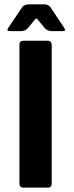

<svg xmlns="http://www.w3.org/2000/svg" viewBox="-20 -852 335 872"><path d="M68.3 -18.7V-648.7Q68.3 -667 86 -667H196.3Q214.3 -667 215 -647.3V-20Q215 0 198.3 0H85.3Q68.3 0 68.3 -18.7ZM17 -724.7 80.3 -818.7Q90.3 -832.3 112 -832.3H179.7Q200.3 -832.3 209.7 -818.3L271.7 -725.3Q282.3 -710 263.7 -710.7H214.3Q193.7 -711.3 181 -727L151.3 -763.3Q145.7 -772 138.7 -763.3L108 -726Q96.3 -711.3 76 -710.7H25Q7.7 -710.7 17 -724.7Z"/></svg>

Font: Vivano Light
Style: Regular
Weight: 300
Designer: Joe Prince, Josias Burgherr
Version: Version 2.064;September 19, 2022;FontCreator 14.0.0.2877 64-